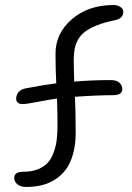

<svg xmlns="http://www.w3.org/2000/svg" viewBox="-20 -700 522 758"><path d="M83 38.1Q61.5 38.1 48.8 27.8Q36.1 17.6 36.1 2Q36.1 -22 73.2 -22Q106.4 -22 130.9 -32.2Q155.3 -42.5 169.7 -58.8Q184.1 -75.2 192.6 -100.1Q201.2 -125 204.1 -149.7Q207 -174.3 207 -206.1Q207 -251.5 205.1 -311Q172.9 -306.6 128.9 -297.9Q85 -289.1 67.9 -289.1Q57.6 -289.1 50.8 -294.4Q43.9 -299.8 43.9 -310.1Q43.9 -325.7 53.5 -336.7Q63 -347.7 81.1 -351.1Q157.7 -365.7 202.1 -371.1Q199.2 -423.8 199.2 -488.8Q199.2 -568.4 263.9 -624.3Q328.6 -680.2 429.2 -680.2Q442.9 -680.2 454.8 -672.9Q466.8 -665.5 466.8 -652.8Q466.8 -627 433.1 -620.1Q392.1 -611.8 363 -600.1Q334 -588.4 315.9 -575Q297.9 -561.5 287.8 -543Q277.8 -524.4 274.4 -505.1Q271 -485.8 271 -459Q271 -435.5 272.9 -377.9Q341.8 -383.8 418.9 -383.8Q439.9 -383.8 451.4 -373.3Q462.9 -362.8 462.9 -348.1Q462.9 -324.2 425.8 -324.2Q362.8 -324.2 275.9 -317.9Q278.8 -257.8 278.8 -175.8Q278.8 -128.9 268.3 -91.8Q257.8 -54.7 240 -30.8Q222.2 -6.8 196.8 9Q171.4 24.9 143.3 31.5Q115.2 38.1 83 38.1Z"/></svg>

Font: Shantell Sans Irregular Bouncy
Style: Regular
Weight: 300
Designer: Stephen Nixon, Anya Danilova, Shantell Martin
Foundry: Arrow Type
Version: Version 1.006;[9816181b4]